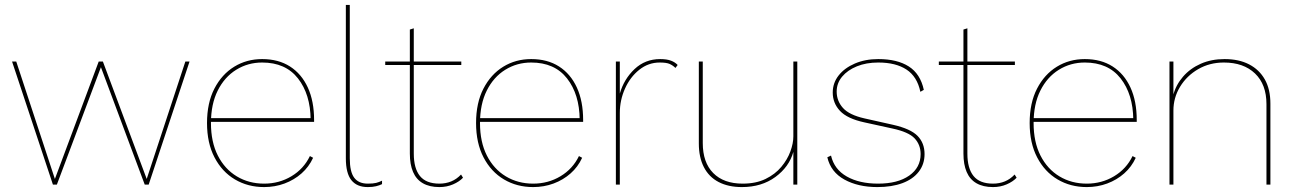

<svg xmlns="http://www.w3.org/2000/svg" viewBox="-20 -750 5260 780"><path d="M733 -500H750L584 0H568L390 -477L211 0H195L29 -500H46L203 -23L381 -500H398L576 -23Z M1053 10Q987 10 934.5 -21Q882 -52 851.5 -110.5Q821 -169 821 -250Q821 -332 851 -390Q881 -448 931.5 -479Q982 -510 1045 -510Q1111 -510 1158 -480Q1205 -450 1230.5 -394.5Q1256 -339 1256 -262Q1256 -261 1256 -259Q1256 -257 1256 -255H829V-270H1249L1242 -264Q1241 -367 1190.5 -431.5Q1140 -496 1045 -496Q987 -496 939.5 -466.5Q892 -437 864.5 -382Q837 -327 837 -250Q837 -173 865 -118Q893 -63 942 -33.5Q991 -4 1053 -4Q1114 -4 1164 -34Q1214 -64 1239 -116L1252 -109Q1235 -72 1205 -45.5Q1175 -19 1136 -4.5Q1097 10 1053 10Z M1401 -730V-107Q1401 -52 1419 -28Q1437 -4 1474 -4Q1496 -4 1508 -7Q1520 -10 1532 -16V-2Q1522 3 1508 6.5Q1494 10 1474 10Q1430 10 1407.5 -18Q1385 -46 1385 -107V-730Z M1661 -635V-126Q1661 -66 1686 -35Q1711 -4 1765 -4Q1791 -4 1813 -13Q1835 -22 1853 -41L1861 -28Q1846 -12 1820.5 -1Q1795 10 1765 10Q1725 10 1698 -5.5Q1671 -21 1658 -51.5Q1645 -82 1645 -126V-630ZM1854 -500V-486H1545V-500Z M2146 10Q2080 10 2027.5 -21Q1975 -52 1944.5 -110.5Q1914 -169 1914 -250Q1914 -332 1944 -390Q1974 -448 2024.5 -479Q2075 -510 2138 -510Q2204 -510 2251 -480Q2298 -450 2323.5 -394.5Q2349 -339 2349 -262Q2349 -261 2349 -259Q2349 -257 2349 -255H1922V-270H2342L2335 -264Q2334 -367 2283.5 -431.5Q2233 -496 2138 -496Q2080 -496 2032.5 -466.5Q1985 -437 1957.5 -382Q1930 -327 1930 -250Q1930 -173 1958 -118Q1986 -63 2035 -33.5Q2084 -4 2146 -4Q2207 -4 2257 -34Q2307 -64 2332 -116L2345 -109Q2328 -72 2298 -45.5Q2268 -19 2229 -4.5Q2190 10 2146 10Z M2482 0V-500H2498V-370Q2515 -429 2558 -469.5Q2601 -510 2662 -510Q2689 -510 2706 -503.5Q2723 -497 2733 -486L2724 -474Q2714 -484 2701 -490Q2688 -496 2660 -496Q2614 -496 2577 -466.5Q2540 -437 2519 -390Q2498 -343 2498 -291V0Z M2994 10Q2939 10 2899.5 -10.5Q2860 -31 2839.5 -71Q2819 -111 2819 -167V-500H2835V-169Q2835 -90 2877.5 -47Q2920 -4 2997 -4Q3051 -4 3090 -23Q3129 -42 3154 -72Q3179 -102 3191 -135Q3203 -168 3203 -196V-500H3219V0H3203V-133Q3186 -72 3130 -31Q3074 10 2994 10Z M3544 10Q3466 10 3410.5 -20.5Q3355 -51 3341 -111L3356 -118Q3369 -62 3420 -33Q3471 -4 3547 -4Q3627 -4 3673.5 -36.5Q3720 -69 3720 -124Q3720 -162 3695.5 -188Q3671 -214 3605 -228L3491 -253Q3422 -268 3392.5 -299.5Q3363 -331 3363 -374Q3363 -413 3387 -443.5Q3411 -474 3453 -492Q3495 -510 3548 -510Q3625 -510 3672 -480Q3719 -450 3733 -385L3719 -377Q3706 -439 3662.5 -467.5Q3619 -496 3548 -496Q3499 -496 3461 -480.5Q3423 -465 3401 -438.5Q3379 -412 3379 -378Q3379 -340 3404.5 -311.5Q3430 -283 3492 -269L3608 -243Q3679 -227 3707.5 -198Q3736 -169 3736 -124Q3736 -83 3712.5 -52.5Q3689 -22 3646 -6Q3603 10 3544 10Z M3910 -635V-126Q3910 -66 3935 -35Q3960 -4 4014 -4Q4040 -4 4062 -13Q4084 -22 4102 -41L4110 -28Q4095 -12 4069.5 -1Q4044 10 4014 10Q3974 10 3947 -5.5Q3920 -21 3907 -51.5Q3894 -82 3894 -126V-630ZM4103 -500V-486H3794V-500Z M4395 10Q4329 10 4276.5 -21Q4224 -52 4193.5 -110.5Q4163 -169 4163 -250Q4163 -332 4193 -390Q4223 -448 4273.5 -479Q4324 -510 4387 -510Q4453 -510 4500 -480Q4547 -450 4572.5 -394.5Q4598 -339 4598 -262Q4598 -261 4598 -259Q4598 -257 4598 -255H4171V-270H4591L4584 -264Q4583 -367 4532.5 -431.5Q4482 -496 4387 -496Q4329 -496 4281.5 -466.5Q4234 -437 4206.5 -382Q4179 -327 4179 -250Q4179 -173 4207 -118Q4235 -63 4284 -33.5Q4333 -4 4395 -4Q4456 -4 4506 -34Q4556 -64 4581 -116L4594 -109Q4577 -72 4547 -45.5Q4517 -19 4478 -4.5Q4439 10 4395 10Z M4731 0V-500H4747V-360L4746 -363Q4757 -405 4786 -438.5Q4815 -472 4858 -491Q4901 -510 4955 -510Q5013 -510 5054.5 -488.5Q5096 -467 5118.5 -427Q5141 -387 5141 -329V0H5125V-327Q5125 -407 5078.5 -451.5Q5032 -496 4952 -496Q4894 -496 4847.5 -469Q4801 -442 4774 -397.5Q4747 -353 4747 -301V0Z"/></svg>

Font: Work Sans Thin
Style: Regular
Weight: 250
Designer: Wei Huang
Foundry: Wei Huang
Version: Version 2.012